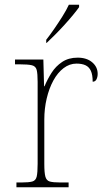

<svg xmlns="http://www.w3.org/2000/svg" viewBox="-20 -786 445 806"><path d="M49 0V-20H71Q101 -20 115.5 -24Q130 -28 134 -44.5Q138 -61 138 -98V-442Q138 -477 134 -492.5Q130 -508 114 -512Q98 -516 61 -516H43V-536H162L165 -424H167Q179 -453 196.5 -480.5Q214 -508 241 -526Q268 -544 306 -544Q344 -544 367 -524.5Q390 -505 390 -476Q390 -463 385 -453Q380 -443 369 -443Q369 -472 361.5 -488.5Q354 -505 339 -512Q324 -519 301 -519Q272 -519 247 -500Q222 -481 204 -448Q186 -415 176 -372.5Q166 -330 166 -284V-98Q166 -61 170.5 -44.5Q175 -28 189 -24Q203 -20 233 -20H268V0ZM174 -619Q189 -638 207 -664Q225 -690 242 -717Q259 -744 269 -766H312V-756Q303 -743 286.5 -723Q270 -703 250 -681Q230 -659 210.5 -639.5Q191 -620 176 -606H174Z"/></svg>

Font: Noto Serif Lao Thin
Style: Regular
Weight: 250
Designer: Monotype Design Team
Foundry: Monotype Imaging Inc.
Version: Version 2.003